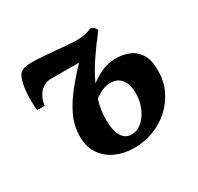

<svg xmlns="http://www.w3.org/2000/svg" viewBox="-128 -721 915 886"><g transform="rotate(-30 329.5 -278.5)"><path d="M89.5 -364.5H49.5Q47 -382 46.2 -410.5Q45.5 -439 48.5 -469.8Q51.5 -500.5 59.8 -525Q68 -549.5 83.5 -558.5Q89 -561.5 101.5 -564.8Q114 -568 138.5 -568Q159 -568 191 -565.8Q223 -563.5 258.2 -560.5Q293.5 -557.5 324 -555Q354.5 -552.5 372.5 -552.5Q395 -552.5 415 -557Q435 -561.5 449.5 -568Q454 -569.5 460.8 -565.2Q467.5 -561 472.8 -554.5Q478 -548 477 -542Q435 -488.5 401 -438.2Q367 -388 343.5 -337Q363.5 -351.5 384.5 -363.5Q405.5 -375.5 429.8 -382.8Q454 -390 483.5 -390Q517 -390 549.2 -377.8Q581.5 -365.5 602.5 -334.2Q623.5 -303 623.5 -245.5Q623.5 -189.5 601.8 -142.5Q580 -95.5 542 -61Q504 -26.5 455.2 -7.8Q406.5 11 352 11Q298.5 11 253.8 -9Q209 -29 182.8 -69Q156.5 -109 159 -169.5Q160.5 -221.5 185 -271.8Q209.5 -322 251 -373Q292.5 -424 345.5 -478L333 -457.5Q329.5 -457.5 316.8 -457.5Q304 -457.5 285.5 -457.8Q267 -458 246.2 -458Q225.5 -458 206.5 -458Q187.5 -458 174.5 -458Q159 -458 145.5 -452Q132 -446 121.5 -436Q107.5 -422 99 -402.2Q90.5 -382.5 89.5 -364.5ZM371.5 -49Q395 -49 415 -62Q435 -75 450.2 -97.2Q465.5 -119.5 474 -147.5Q482.5 -175.5 482.5 -205Q482.5 -234 474 -256.8Q465.5 -279.5 447.8 -292.2Q430 -305 403.5 -305Q388.5 -305 374.2 -300.8Q360 -296.5 346.2 -289Q332.5 -281.5 318 -271Q310 -244.5 305.8 -217.5Q301.5 -190.5 302 -162.5Q302 -128.5 309.8 -102.8Q317.5 -77 332.8 -63Q348 -49 371.5 -49Z"/></g></svg>

Font: Merriweather ExtraBold
Style: Italic
Weight: 800
Italic angle: -7.8°
Version: Version 2.101